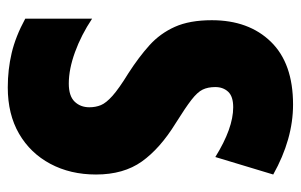

<svg xmlns="http://www.w3.org/2000/svg" viewBox="-160 -670 774 494"><g transform="rotate(90 227.0 -423.0)"><path d="M429 -283Q429 -217 401.5 -165.5Q374 -114 324 -85Q274 -56 205 -56Q159 -56 116.5 -66Q74 -76 28 -101V-273Q70 -245 114 -229Q158 -213 195 -213Q227 -213 241.5 -228Q256 -243 256 -266Q256 -282 250.5 -295.5Q245 -309 226.5 -325.5Q208 -342 169 -366Q127 -393 96.5 -420.5Q66 -448 49 -486Q32 -524 32 -581Q32 -676 87.5 -733Q143 -790 249 -790Q338 -790 429 -739L384 -590Q310 -636 256 -636Q228 -636 216 -623Q204 -610 204 -590Q204 -571 210.5 -557.5Q217 -544 237 -528.5Q257 -513 297 -488Q362 -448 395.5 -401Q429 -354 429 -283Z"/></g></svg>

Font: Noto Sans Malayalam UI ExtraCondensed Black
Style: Regular
Weight: 900
Width: 2
Designer: Jelle Bosma - Monotype Design Team
Foundry: Monotype Imaging Inc.
Version: Version 2.104; ttfautohint (v1.8.4.7-5d5b)